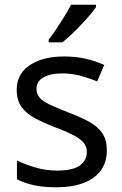

<svg xmlns="http://www.w3.org/2000/svg" viewBox="-20 -786 519 816"><path d="M434 -148Q434 -96 408 -61Q382 -26 334 -8Q286 10 220 10Q164 10 123.5 1Q83 -8 52 -24V-104Q84 -88 129.5 -74.5Q175 -61 222 -61Q289 -61 319 -82.5Q349 -104 349 -140Q349 -160 338 -176Q327 -192 298.5 -208Q270 -224 217 -244Q165 -264 128 -284Q91 -304 71 -332Q51 -360 51 -404Q51 -472 106.5 -509Q162 -546 252 -546Q301 -546 343.5 -536.5Q386 -527 423 -510L393 -440Q359 -454 322 -464Q285 -474 246 -474Q192 -474 163.5 -456.5Q135 -439 135 -409Q135 -387 148 -371.5Q161 -356 191.5 -341.5Q222 -327 273 -307Q324 -288 360 -268Q396 -248 415 -219.5Q434 -191 434 -148ZM388 -756Q379 -742 362 -722Q345 -702 324.5 -680.5Q304 -659 283.5 -639.5Q263 -620 245 -606H187V-618Q202 -637 219.5 -663Q237 -689 254 -716.5Q271 -744 282 -766H388Z"/></svg>

Font: Noto Sans Meetei Mayek
Style: Regular
Weight: 400
Designer: Monotype Design Team and Neelakash Kshetrimayum
Foundry: Monotype Imaging Inc.
Version: Version 2.002